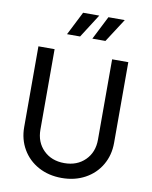

<svg xmlns="http://www.w3.org/2000/svg" viewBox="-105 -1068 916 1157"><g transform="rotate(10 353.0 -489.5)"><path d="M78 -251V-745H177V-253Q177 -176 226 -127.5Q275 -79 353 -79Q431 -79 480 -127.5Q529 -176 529 -253V-745H628V-251Q628 -176 593 -116Q558 -56 495.5 -22Q433 12 353 12Q273 12 210.5 -22Q148 -56 113 -116Q78 -176 78 -251ZM308 -991H407L315 -847H235ZM463 -991H563L470 -847H390Z"/></g></svg>

Font: Evergrow Sans 
Style: Medium
Weight: 500
Foundry: 10Web
Version: Version 1.000